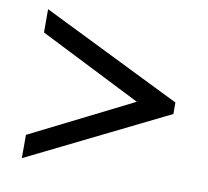

<svg xmlns="http://www.w3.org/2000/svg" viewBox="-65 -667 730 674"><g transform="rotate(10 300.5 -330.5)"><path d="M54 -148 417 -330 54 -513V-596L551 -351V-310L54 -65Z"/></g></svg>

Font: Taviraj SemiBold
Style: Regular
Weight: 600
Designer: Katatrad Team
Foundry: CadsonDemak
Version: Version 1.001